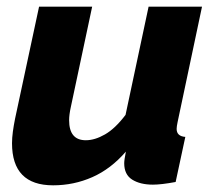

<svg xmlns="http://www.w3.org/2000/svg" viewBox="-20 -545 646 575"><path d="M139 10Q16 10 16 -116Q16 -132 18.5 -150.5Q21 -169 25 -189L97 -525H256L192 -224Q187 -201 187 -185Q187 -125 237 -125Q264 -125 294.5 -142.5Q325 -160 356 -201L425 -525H585L512 -180Q509 -166 509 -159Q509 -137 535 -135L506 0Q463 8 438 8Q400 8 376 -7Q352 -22 352 -56Q352 -66 357 -91Q312 -39 256.5 -14.5Q201 10 139 10Z"/></svg>

Font: Raleway ExtraBold
Style: Italic
Weight: 800
Italic angle: -12°
Designer: Matt McInerney, Pablo Impallari, Rodrigo Fuenzalida
Foundry: Matt McInerney, Pablo Impallari, Rodrigo Fuenzalida
Version: Version 4.026